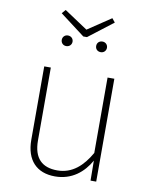

<svg xmlns="http://www.w3.org/2000/svg" viewBox="-96 -951 815 1033"><g transform="rotate(10 311.5 -435.0)"><path d="M433 -881 306 -796 178 -881 160 -860 296 -757H316L450 -860ZM214 -748C197 -748 185 -735 185 -719C185 -703 197 -690 214 -690C232 -690 244 -703 244 -719C244 -735 232 -748 214 -748ZM403 -748C384 -748 373 -735 373 -719C373 -703 384 -690 403 -690C420 -690 432 -703 432 -719C432 -735 420 -748 403 -748ZM500 -562H463V-150C421 -76 365 -23 283 -23C200 -23 153 -66 153 -164V-562H117V-161C117 -50 176 11 276 11C369 11 431 -43 468 -109L469 0H500Z"/></g></svg>

Font: Glow Sans SC Normal ExtraLight
Style: Regular
Weight: 200
Designer: Ryoko NISHIZUKA (kana, bopomofo & ideographs); Paul D. Hunt (Latin, Greek & Cyrillic); Sandoll Communications, Soo-young
Version: Version 0.93